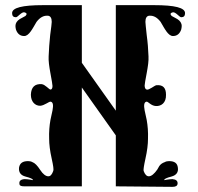

<svg xmlns="http://www.w3.org/2000/svg" viewBox="-20 -726 770 746"><path d="M684 -659C694 -659 699 -664 699 -675C699 -696 659 -706 579 -706H430V-296L298 -482V-706H147C67 -706 27 -696 27 -675C27 -664 32 -659 42 -659C49 -659 64 -681 75 -678C84 -676 86 -671 79 -664L57 -652C46 -645 40 -636 40 -625C40 -620 41 -616 42 -611C48 -594 59 -586 74 -586C93 -586 107 -616 122 -641C135 -658 149 -666 166 -665C176 -664 181 -656 181 -641C181 -636 179 -619 175 -590C172 -561 170 -534 169 -507C168 -490 171 -468 176 -441C181 -414 184 -397 184 -392C184 -383 181 -378 176 -378C171 -378 155 -398 142 -399C115 -401 101 -387 100 -358C100 -331 116 -315 136 -315C153 -316 170 -332 177 -331C186 -329 188 -318 184 -297L176 -260C172 -238 170 -213 171 -186C171 -166 174 -140 181 -109C187 -82 189 -67 187 -62C182 -48 176 -41 168 -41C158 -41 147 -49 136 -66C125 -83 115 -93 106 -96C101 -99 95 -100 89 -100C68 -100 57 -92 54 -75C52 -57 60 -45 79 -40C98 -35 108 -31 108 -26L97 -28C89 -29 82 -30 76 -30C59 -29 53 -22 56 -9C57 -4 64 -2 75 -2H298V-386L430 -200V-2L650 0C663 0 669 -4 670 -12C671 -23 664 -29 650 -30C644 -30 637 -29 629 -28L618 -26C618 -31 627 -35 646 -40C665 -45 674 -57 671 -75C669 -92 658 -100 637 -100C631 -100 625 -99 620 -96C611 -93 604 -88 599 -81L591 -67C579 -50 568 -41 558 -41C550 -41 543 -48 538 -62C537 -67 539 -82 545 -109C552 -140 555 -166 555 -186C556 -213 554 -238 550 -260L542 -297C538 -318 540 -329 549 -331C556 -332 566 -315 586 -314C606 -313 626 -326 625 -358C625 -385 613 -397 588 -395C580 -394 559 -375 550 -378C545 -379 542 -385 542 -394C542 -399 545 -415 550 -442C555 -469 558 -490 557 -507C556 -534 554 -561 550 -590C547 -619 545 -636 545 -641C545 -656 550 -664 560 -665C577 -666 591 -658 604 -641C619 -616 633 -586 652 -586C667 -586 678 -594 684 -611C685 -616 686 -620 686 -625C686 -636 680 -645 669 -652L647 -664C640 -671 642 -676 651 -678C662 -681 677 -659 684 -659Z"/></svg>

Font: GFS Eustace
Style: Regular
Weight: 400
Designer: George Matthiopoulos
Foundry: George Matthiopoulos
Version: Version 1.0